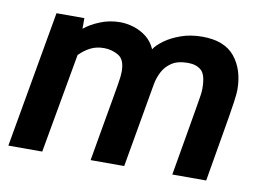

<svg xmlns="http://www.w3.org/2000/svg" viewBox="-61 -600 958 692"><g transform="rotate(10 418.0 -254.0)"><path d="M7 0 95 -500H197V-461Q218 -479 253 -493.5Q288 -508 327 -508Q352 -508 377.5 -500Q403 -492 424 -475.5Q445 -459 457 -432Q467 -448 491 -465.5Q515 -483 550 -495.5Q585 -508 628 -508Q709 -508 747 -461.5Q785 -415 785 -341Q785 -334 784 -324Q783 -314 780.5 -295Q778 -276 772 -240.5Q766 -205 756 -146.5Q746 -88 731 0H607Q622 -88 632 -145Q642 -202 647.5 -235.5Q653 -269 656 -286.5Q659 -304 659.5 -311.5Q660 -319 660 -324Q660 -374 642 -390Q624 -406 593 -406Q556 -406 534 -391.5Q512 -377 500.5 -354.5Q489 -332 485 -309L431 0H308Q322 -82 332 -138Q342 -194 348 -229Q354 -264 357.5 -284.5Q361 -305 362 -315.5Q363 -326 363 -334Q363 -378 338.5 -392Q314 -406 286 -406Q258 -406 236.5 -395Q215 -384 196 -365L131 0Z"/></g></svg>

Font: Cabin VF Beta
Style: Italic
Weight: 400
Italic angle: -7°
Designer: Pablo Impallari
Foundry: Pablo Impallari. http://www.impallari.com Igino Marini. http://www.ikern.com
Version: Version 2.300